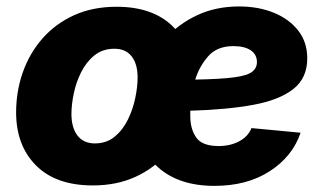

<svg xmlns="http://www.w3.org/2000/svg" viewBox="-20 -574 1019 605"><path d="M272.5 10.3Q156.2 10.3 93.5 -52.7Q30.8 -115.7 30.8 -219.7Q30.8 -286.1 51.8 -345.9Q72.8 -405.8 113.5 -452.4Q154.3 -499 213.1 -525.9Q272 -552.7 347.2 -552.7Q462.9 -552.7 525.6 -489.7Q588.4 -426.8 588.4 -322.8Q588.4 -256.8 567.4 -196.8Q546.4 -136.7 505.9 -90.1Q465.3 -43.5 406.5 -16.6Q347.7 10.3 272.5 10.3ZM278.8 -122.1Q315.4 -122.1 341.1 -143.1Q366.7 -164.1 382.8 -196.8Q398.9 -229.5 406.2 -265.1Q413.6 -300.8 413.6 -329.6Q413.6 -372.6 394.8 -396.5Q376 -420.4 340.3 -420.4Q303.7 -420.4 277.8 -399.7Q252 -378.9 235.8 -346.7Q219.7 -314.5 212.4 -279.1Q205.1 -243.7 205.1 -214.8Q205.1 -171.9 224.1 -147Q243.2 -122.1 278.8 -122.1ZM655.8 11.7Q543 11.7 477.5 -47.4Q412.1 -106.4 412.1 -211.9Q412.1 -279.8 434.8 -341.3Q457.5 -402.8 499.8 -450.7Q542 -498.5 601.3 -526.1Q660.6 -553.7 733.4 -553.7Q793.5 -553.7 842 -534.2Q890.6 -514.6 919.4 -478Q948.2 -441.4 948.2 -390.1Q948.2 -328.1 904.3 -293.5Q860.4 -258.8 778.1 -243.7Q695.8 -228.5 579.6 -225.1Q579.6 -216.3 579.6 -208Q579.6 -167.5 598.4 -140.6Q617.2 -113.8 668.9 -113.8Q705.6 -113.8 733.6 -128.7Q761.7 -143.6 772.5 -170.4L927.2 -155.8Q901.9 -81.1 830.3 -34.7Q758.8 11.7 655.8 11.7ZM595.2 -323.2Q675.8 -324.7 717.5 -330.3Q759.3 -335.9 774.4 -347.7Q789.6 -359.4 789.6 -378.4Q789.6 -402.3 770 -415.5Q750.5 -428.7 715.3 -428.7Q664.1 -428.7 636 -396.7Q607.9 -364.7 595.2 -323.2Z"/></svg>

Font: Inter Extra Bold
Style: Italic
Weight: 800
Italic angle: -9.39999°
Designer: Rasmus Andersson
Foundry: rsms
Version: Version 4.000;git-3c8e0fc